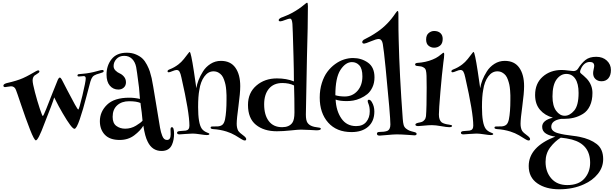

<svg xmlns="http://www.w3.org/2000/svg" viewBox="-20 -1011 4516 1413"><path d="M270 -484Q270 -480 264 -475Q258 -470 248 -464Q238 -458 234 -455Q220 -442 220 -419Q220 -398 237 -333Q254 -268 272.5 -212.5Q291 -157 295 -157Q299 -157 319.5 -207.5Q340 -258 367 -328Q394 -398 406 -425Q413 -440 420 -440Q427 -440 435 -425Q439 -417 475 -347.5Q511 -278 531.5 -241.5Q552 -205 556 -205Q562 -205 586.5 -308Q611 -411 611 -434Q611 -451 596 -451Q592 -451 580 -449.5Q568 -448 561 -448Q550 -448 550 -456Q550 -462 557 -465Q561 -466 588.5 -468Q616 -470 641 -475Q665 -479 694.5 -487.5Q724 -496 732 -496Q743 -496 743 -488Q743 -481 735 -478Q729 -476 714 -471Q699 -466 691 -464Q671 -457 661.5 -445.5Q652 -434 645 -410Q642 -402 616.5 -302.5Q591 -203 567 -133Q543 -63 528 -63Q508 -63 441 -178Q414 -223 379 -294Q367 -252 307 -102Q261 22 244 22Q232 22 200.5 -58.5Q169 -139 135.5 -239Q102 -339 97 -350Q87 -376 61 -376Q53 -376 38.5 -373Q24 -370 18 -370Q5 -370 5 -381Q5 -392 28 -399Q107 -417 149 -436Q176 -448 202.5 -463Q229 -478 242 -485.5Q255 -493 261 -493Q270 -493 270 -484Z M851 -352Q813 -352 788.5 -380.5Q764 -409 764 -462Q764 -529 801.5 -576Q839 -623 913 -623Q951 -623 981 -610Q1011 -597 1029 -579.5Q1047 -562 1061.5 -534Q1076 -506 1082.5 -485.5Q1089 -465 1096 -436Q1103 -405 1129 -245Q1155 -85 1158 -70Q1162 -50 1165 -38.5Q1168 -27 1174 -11.5Q1180 4 1188.5 11.5Q1197 19 1209 19Q1236 19 1236 -22Q1236 -28 1235.5 -40.5Q1235 -53 1235 -57Q1235 -75 1245 -75Q1261 -75 1261 -27Q1261 19 1246 53Q1226 100 1169 100Q1100 100 1067 32Q1047 -6 1035 -86Q1013 -49 968 -15Q923 19 861 19Q788 19 751.5 -19.5Q715 -58 715 -119Q715 -189 768 -240.5Q821 -292 931 -292Q970 -292 1010 -283Q1006 -339 1003 -367Q986 -501 982 -518Q974 -556 951.5 -578Q929 -600 894 -600Q858 -600 837 -577Q816 -554 816 -525Q816 -506 830 -492Q844 -478 861.5 -470.5Q879 -463 893 -446Q907 -429 907 -405Q907 -381 891 -366.5Q875 -352 851 -352ZM1014 -253Q985 -266 930 -266Q876 -266 842.5 -236Q809 -206 809 -151Q809 -104 836.5 -84Q864 -64 901 -64Q944 -64 980.5 -86Q1017 -108 1029 -123L1023 -183Q1021 -196 1019 -212Q1017 -228 1015.5 -239Q1014 -250 1014 -253Z M1376 -629Q1385 -629 1407 -485L1425 -362Q1429 -390 1441 -421Q1453 -452 1474 -485.5Q1495 -519 1529.5 -541Q1564 -563 1606 -563Q1677 -563 1712.5 -512.5Q1748 -462 1748 -377Q1748 -326 1735 -231Q1722 -136 1722 -100Q1722 -68 1734 -47Q1742 -35 1767 -17Q1792 1 1792 12Q1792 23 1781 23Q1772 23 1756 12.5Q1740 2 1711 -15Q1682 -32 1647 -43Q1599 -58 1547 -61Q1530 -63 1530 -71Q1530 -80 1541 -80Q1568 -80 1585 -81Q1606 -83 1618 -94Q1630 -105 1636 -132Q1647 -187 1647 -277Q1647 -297 1647 -309.5Q1647 -322 1645 -346.5Q1643 -371 1639.5 -387.5Q1636 -404 1629 -424Q1622 -444 1612 -456.5Q1602 -469 1586.5 -477.5Q1571 -486 1551 -486Q1512 -486 1484 -448Q1456 -410 1447 -349Q1438 -304 1438 -223Q1438 -102 1465 -64Q1478 -46 1503 -36Q1521 -30 1521 -25Q1521 -17 1501 -17Q1489 -17 1453.5 -22.5Q1418 -28 1398 -28Q1378 -28 1343 -25Q1308 -22 1302 -22Q1283 -22 1283 -34Q1283 -43 1298 -46Q1331 -48 1347 -50Q1374 -54 1374 -86Q1374 -182 1315 -441Q1309 -470 1301.5 -483Q1294 -496 1280 -496Q1269 -496 1249 -487.5Q1229 -479 1222 -479Q1213 -479 1213 -487Q1213 -495 1229 -501Q1263 -514 1293 -537Q1314 -553 1333 -576.5Q1352 -600 1362.5 -614.5Q1373 -629 1376 -629Z M2240 -991Q2246 -991 2246 -965Q2246 -826 2239 -591Q2231 -213 2231 -168Q2231 -125 2243 -107.5Q2255 -90 2278 -82Q2291 -77 2308 -75Q2325 -73 2333 -71Q2341 -69 2341 -63Q2341 -52 2308 -52Q2301 -52 2262.5 -54.5Q2224 -57 2195 -57Q2174 -57 2118.5 -51Q2063 -45 2017 -45Q1922 -45 1863.5 -92.5Q1805 -140 1805 -239Q1805 -328 1866.5 -381Q1928 -434 2018 -434Q2088 -434 2143 -412Q2143 -495 2140 -597Q2137 -699 2135 -767L2132 -835Q2129 -869 2119 -873Q2117 -874 2114 -874Q2104 -874 2078.5 -864Q2053 -854 2043 -854Q2031 -854 2031 -863Q2031 -872 2049 -881Q2053 -883 2067.5 -888Q2082 -893 2103.5 -903Q2125 -913 2152 -929Q2177 -944 2198 -960Q2219 -976 2227.5 -983.5Q2236 -991 2240 -991ZM2147 -183Q2147 -289 2144 -382Q2108 -400 2058 -400Q1994 -400 1959 -358Q1924 -316 1924 -243Q1924 -165 1958 -120Q1992 -75 2056 -75Q2108 -75 2131 -107Q2147 -129 2147 -183Z M2717 -259Q2735 -229 2735 -190Q2735 -119 2690 -79Q2645 -39 2567 -39Q2457 -39 2395 -109Q2333 -179 2333 -293Q2333 -351 2348.5 -400Q2364 -449 2389 -482.5Q2414 -516 2446.5 -539.5Q2479 -563 2512.5 -573.5Q2546 -584 2578 -584Q2640 -584 2688 -550Q2736 -516 2736 -442Q2736 -401 2721 -369Q2706 -337 2683.5 -318.5Q2661 -300 2632.5 -287.5Q2604 -275 2579.5 -271Q2555 -267 2532 -267Q2481 -267 2450 -278Q2454 -195 2492.5 -139Q2531 -83 2601 -83Q2650 -83 2675.5 -114Q2701 -145 2701 -191Q2701 -222 2693 -243Q2686 -260 2686 -267Q2686 -277 2695 -277Q2707 -277 2717 -259ZM2448 -310Q2479 -301 2517 -301Q2574 -301 2610.5 -342Q2647 -383 2647 -449Q2647 -505 2625 -529.5Q2603 -554 2570 -554Q2523 -554 2485.5 -496.5Q2448 -439 2448 -310Z M2912 -913Q2912 -771 2914 -719Q2920 -460 2944 -136Q2946 -108 2950.5 -91.5Q2955 -75 2968.5 -64.5Q2982 -54 2993.5 -49.5Q3005 -45 3033 -38Q3046 -34 3046 -26Q3046 -15 3030 -15Q3029 -15 2980.5 -18.5Q2932 -22 2900 -22Q2876 -22 2830.5 -17.5Q2785 -13 2774 -13Q2754 -13 2754 -27Q2754 -40 2773 -40Q2808 -40 2828 -47Q2853 -56 2853 -95Q2853 -156 2818 -510Q2805 -642 2797 -688Q2791 -724 2766 -724Q2750 -724 2709.5 -707Q2669 -690 2660 -690Q2646 -690 2646 -702Q2646 -710 2656 -718Q2660 -721 2672 -726.5Q2684 -732 2707 -745Q2730 -758 2759 -778Q2835 -830 2891 -914Q2902 -930 2906 -930Q2912 -930 2912 -913Z M3175 -783Q3204 -783 3221 -767.5Q3238 -752 3238 -725Q3238 -691 3219 -675.5Q3200 -660 3175 -660Q3152 -660 3134 -674.5Q3116 -689 3116 -720Q3116 -752 3134.5 -767.5Q3153 -783 3175 -783ZM3244 -623Q3249 -623 3249 -612Q3249 -590 3243 -552Q3232 -464 3221 -334Q3210 -204 3210 -168Q3210 -127 3231 -110Q3250 -98 3284 -94Q3307 -91 3307 -85Q3307 -75 3286 -75Q3268 -75 3226.5 -82.5Q3185 -90 3159 -90Q3133 -90 3101.5 -86.5Q3070 -83 3059 -83Q3037 -83 3037 -94Q3037 -103 3060 -108Q3077 -111 3086 -114.5Q3095 -118 3104 -128.5Q3113 -139 3115 -156Q3120 -216 3120 -366Q3120 -442 3119 -453Q3118 -478 3114.5 -492Q3111 -506 3100 -513Q3089 -520 3079.5 -522Q3070 -524 3047 -526Q3035 -528 3035 -537Q3035 -546 3050 -548Q3114 -552 3164 -573Q3189 -583 3207 -596Q3225 -609 3233 -616Q3241 -623 3244 -623Z M3465 -629Q3474 -629 3496 -485L3514 -362Q3518 -390 3530 -421Q3542 -452 3563 -485.5Q3584 -519 3618.5 -541Q3653 -563 3695 -563Q3766 -563 3801.5 -512.5Q3837 -462 3837 -377Q3837 -326 3824 -231Q3811 -136 3811 -100Q3811 -68 3823 -47Q3831 -35 3856 -17Q3881 1 3881 12Q3881 23 3870 23Q3861 23 3845 12.5Q3829 2 3800 -15Q3771 -32 3736 -43Q3688 -58 3636 -61Q3619 -63 3619 -71Q3619 -80 3630 -80Q3657 -80 3674 -81Q3695 -83 3707 -94Q3719 -105 3725 -132Q3736 -187 3736 -277Q3736 -297 3736 -309.5Q3736 -322 3734 -346.5Q3732 -371 3728.5 -387.5Q3725 -404 3718 -424Q3711 -444 3701 -456.5Q3691 -469 3675.5 -477.5Q3660 -486 3640 -486Q3601 -486 3573 -448Q3545 -410 3536 -349Q3527 -304 3527 -223Q3527 -102 3554 -64Q3567 -46 3592 -36Q3610 -30 3610 -25Q3610 -17 3590 -17Q3578 -17 3542.5 -22.5Q3507 -28 3487 -28Q3467 -28 3432 -25Q3397 -22 3391 -22Q3372 -22 3372 -34Q3372 -43 3387 -46Q3420 -48 3436 -50Q3463 -54 3463 -86Q3463 -182 3404 -441Q3398 -470 3390.5 -483Q3383 -496 3369 -496Q3358 -496 3338 -487.5Q3318 -479 3311 -479Q3302 -479 3302 -487Q3302 -495 3318 -501Q3352 -514 3382 -537Q3403 -553 3422 -576.5Q3441 -600 3451.5 -614.5Q3462 -629 3465 -629Z M4368 -593Q4416 -593 4446 -565Q4476 -537 4476 -496Q4476 -457 4457.5 -435Q4439 -413 4407 -413Q4380 -413 4362.5 -429Q4345 -445 4345 -473Q4345 -484 4349 -501.5Q4353 -519 4353 -526Q4353 -555 4321 -555Q4283 -555 4260 -514Q4249 -494 4249 -481Q4249 -476 4256 -470Q4263 -464 4276 -453Q4289 -442 4299 -431Q4340 -386 4340 -327Q4340 -272 4321.5 -232.5Q4303 -193 4270.5 -173Q4238 -153 4203 -144.5Q4168 -136 4127 -136H4108Q4037 -124 4037 -78Q4037 -61 4050 -49Q4063 -37 4087.5 -30.5Q4112 -24 4135.5 -20Q4159 -16 4193 -12Q4227 -8 4245 -4Q4324 12 4371.5 49Q4419 86 4419 160Q4419 220 4380 268.5Q4341 317 4278 345Q4198 382 4096 382Q3997 382 3934 338Q3871 294 3871 211Q3871 70 4067 -6Q4027 -10 3998.5 -27.5Q3970 -45 3970 -78Q3970 -126 4049 -145Q3990 -161 3954 -203Q3918 -245 3918 -312Q3918 -397 3974 -446.5Q4030 -496 4114 -496Q4133 -496 4163 -492Q4193 -488 4199 -488Q4223 -488 4234 -506Q4259 -546 4288.5 -569.5Q4318 -593 4368 -593ZM4046 -301Q4046 -232 4073 -195.5Q4100 -159 4136 -159Q4173 -159 4205.5 -197Q4238 -235 4238 -327Q4238 -395 4214 -431Q4190 -467 4148 -467Q4106 -467 4076 -426.5Q4046 -386 4046 -301ZM3995 180Q3995 254 4037.5 302.5Q4080 351 4155 351Q4238 351 4280.5 303.5Q4323 256 4323 187Q4323 52 4189 16Q4149 6 4107 2Q4063 29 4029 74Q3995 119 3995 180Z"/></svg>

Font: Henny Penny
Style: Regular
Weight: 400
Designer: Olga Umpeleva
Foundry: Brownfox
Version: Version 1.001